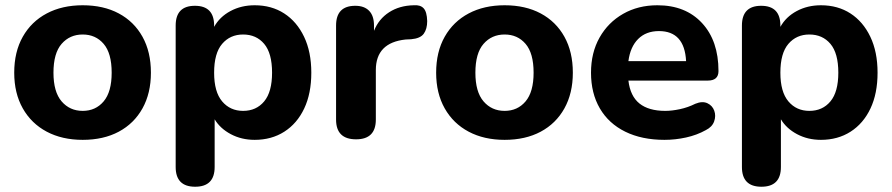

<svg xmlns="http://www.w3.org/2000/svg" viewBox="-20 -521 3387 729"><path d="M294 10Q216 10 157.5 -21Q99 -52 66.5 -109.5Q34 -167 34 -245Q34 -324 66.5 -381.5Q99 -439 157.5 -470Q216 -501 294 -501Q373 -501 431 -470Q489 -439 521 -381.5Q553 -324 553 -245Q553 -167 521 -109.5Q489 -52 431 -21Q373 10 294 10ZM294 -100Q343 -100 373.5 -136Q404 -172 404 -245Q404 -319 373.5 -354.5Q343 -390 294 -390Q245 -390 214 -354.5Q183 -319 183 -245Q183 -172 214 -136Q245 -100 294 -100Z M903 -100Q953 -100 983 -136Q1013 -172 1013 -245Q1013 -319 983 -354.5Q953 -390 903 -390Q854 -390 823.5 -354.5Q793 -319 793 -245Q793 -172 823.5 -136Q854 -100 903 -100ZM721 188Q647 188 647 113V-424Q647 -499 720 -499Q793 -499 793 -424V-419Q814 -457 855 -479Q896 -501 947 -501Q1011 -501 1059 -470Q1107 -439 1134.5 -381.5Q1162 -324 1162 -245Q1162 -166 1135 -109Q1108 -52 1059.5 -21Q1011 10 947 10Q897 10 856.5 -11.5Q816 -33 795 -68V113Q795 188 721 188Z M1332 8Q1256 8 1256 -67V-424Q1256 -499 1329 -499Q1363 -499 1381.5 -480Q1400 -461 1400 -424V-404Q1418 -449 1457.5 -474.5Q1497 -500 1551 -501Q1576 -503 1588.5 -489.5Q1601 -476 1602 -441Q1602 -411 1589 -393Q1576 -375 1541 -372L1520 -371Q1407 -359 1407 -255V-67Q1407 8 1332 8Z M1896 10Q1818 10 1759.5 -21Q1701 -52 1668.5 -109.5Q1636 -167 1636 -245Q1636 -324 1668.5 -381.5Q1701 -439 1759.5 -470Q1818 -501 1896 -501Q1975 -501 2033 -470Q2091 -439 2123 -381.5Q2155 -324 2155 -245Q2155 -167 2123 -109.5Q2091 -52 2033 -21Q1975 10 1896 10ZM1896 -100Q1945 -100 1975.5 -136Q2006 -172 2006 -245Q2006 -319 1975.5 -354.5Q1945 -390 1896 -390Q1847 -390 1816 -354.5Q1785 -319 1785 -245Q1785 -172 1816 -136Q1847 -100 1896 -100Z M2503 10Q2417 10 2354 -21Q2291 -52 2257.5 -109.5Q2224 -167 2224 -245Q2224 -321 2256.5 -378.5Q2289 -436 2346 -468.5Q2403 -501 2476 -501Q2583 -501 2645.5 -433.5Q2708 -366 2708 -251Q2708 -215 2667 -215H2366Q2373 -156 2408 -128Q2443 -100 2506 -100Q2531 -100 2561.5 -106.5Q2592 -113 2620 -127Q2647 -138 2666 -129Q2685 -120 2692 -100.5Q2699 -81 2691.5 -60Q2684 -39 2660 -27Q2626 -8 2585 1Q2544 10 2503 10ZM2366 -289H2585Q2579 -403 2482 -403Q2433 -403 2403 -373Q2373 -343 2366 -289Z M3053 -100Q3103 -100 3133 -136Q3163 -172 3163 -245Q3163 -319 3133 -354.5Q3103 -390 3053 -390Q3004 -390 2973.5 -354.5Q2943 -319 2943 -245Q2943 -172 2973.5 -136Q3004 -100 3053 -100ZM2871 188Q2797 188 2797 113V-424Q2797 -499 2870 -499Q2943 -499 2943 -424V-419Q2964 -457 3005 -479Q3046 -501 3097 -501Q3161 -501 3209 -470Q3257 -439 3284.5 -381.5Q3312 -324 3312 -245Q3312 -166 3285 -109Q3258 -52 3209.5 -21Q3161 10 3097 10Q3047 10 3006.5 -11.5Q2966 -33 2945 -68V113Q2945 188 2871 188Z"/></svg>

Font: Chiron GoRound TC
Style: Bold
Weight: 700
Designer: Ryoko NISHIZUKA 西塚涼子 (kana, bopomofo & ideographs); Paul D. Hunt (Latin, Greek & Cyrillic); Sandoll Communications 산돌커뮤니
Foundry: Adobe
Version: Version 1.000;hotconv 1.1.1;makeotfexe 2.6.0